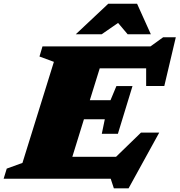

<svg xmlns="http://www.w3.org/2000/svg" viewBox="-50 -955 960 1026"><path d="M558.5 51.5 541.5 0H-30.5L-14 -54L70 -84.5L238 -624.5L161 -653L177 -707H754L822 -756H889.5L828 -495.5H731V-590H483L430 -419.5H540.5L572 -495H658L580 -240H494L510 -317.5H398.5L336.5 -117H570L703.5 -246.5H801L637 51.5ZM355 -772 528.5 -935H682.5L756 -772H632L581 -832.5L493.5 -772Z"/></svg>

Font: Newsreader 6pt ExtraBold
Style: Italic
Weight: 800
Italic angle: -17°
Designer: Hugues Gentile
Foundry: Production Type
Version: Version 1.003; ttfautohint (v1.8.3)